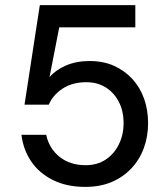

<svg xmlns="http://www.w3.org/2000/svg" viewBox="-20 -720 655 752"><path d="M314 12Q241 12 187 -15Q133 -42 102 -88Q71 -134 64 -192H161Q172 -139 213 -106Q254 -73 315 -73Q361 -73 394 -95Q427 -117 445.5 -154.5Q464 -192 464 -237Q464 -286 445 -322Q426 -358 393.5 -378Q361 -398 318 -398Q264 -398 226 -373.5Q188 -349 171 -310H76L136 -700H510V-613H212L174 -418Q198 -446 238.5 -463.5Q279 -481 331 -481Q385 -481 427 -462Q469 -443 499 -410Q529 -377 544.5 -333Q560 -289 560 -238Q560 -186 543.5 -140.5Q527 -95 494.5 -60.5Q462 -26 417 -7Q372 12 314 12Z"/></svg>

Font: DM Sans 24pt Medium
Style: Regular
Weight: 500
Designer: Colophon Foundry, Jonny Pinhorn
Foundry: Colophon Foundry
Version: Version 4.004;gftools[0.9.30]